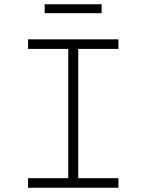

<svg xmlns="http://www.w3.org/2000/svg" viewBox="-20 -883 690 903"><path d="M301 0V-698H348V0ZM112 -698H537V-653H112ZM112 -45H537V0H112ZM190 -821V-863H458V-821Z"/></svg>

Font: Azeret Mono Thin Thin
Style: Regular
Weight: 250
Version: Version 1.002